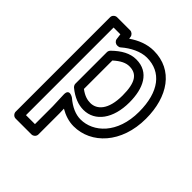

<svg xmlns="http://www.w3.org/2000/svg" viewBox="-210 -646 984 984"><g transform="rotate(45 282.0 -154.5)"><path d="M160 -41 163 40V169H98V-466H147L151 -435C153 -423 164 -414 176 -414H180C186 -414 192 -416 196 -420C234 -453 283 -478 328 -478C432 -478 496 -398 496 -253C496 -95 403 -13 311 -13C276 -13 238 -29 201 -61C201 -61 158 -90 160 -41ZM212 8C243 26 276 37 311 37C437 37 546 -75 546 -253C546 -412 468 -528 328 -528C279 -528 234 -509 195 -482L193 -495C191 -506 180 -516 168 -516H73C62 -516 48 -506 48 -491V194C48 205 58 219 73 219H188C199 219 213 209 213 194V40ZM172 -105C212 -72 251 -58 287 -58C371 -58 427 -135 427 -252C427 -353 390 -433 296 -433C251 -433 211 -410 171 -371C166 -366 163 -359 163 -353V-124C163 -117 167 -110 172 -105ZM213 -136V-342C245 -371 271 -383 296 -383C350 -383 377 -347 377 -252C377 -147 333 -108 287 -108C266 -108 242 -114 213 -136Z"/></g></svg>

Font: Falling Sky
Style: Ou
Weight: 400
Designer: Paul D. Hunt
Foundry: Adobe Systems Incorporated
Version: Version 1.02